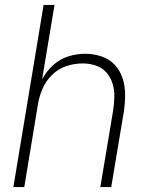

<svg xmlns="http://www.w3.org/2000/svg" viewBox="-20 -755 616 775"><path d="M34 0H78L133 -333Q138 -365 151.5 -396.5Q165 -428 190.5 -453Q216 -478 248.5 -488.5Q281 -499 314 -499Q314 -499 314 -499Q314 -499 314 -499Q341 -499 366.5 -490.5Q392 -482 409 -463Q426 -444 434 -418.5Q442 -393 441.5 -366Q441 -339 437 -311L385 0H429L480 -305Q485 -339 485 -373Q485 -407 475 -438.5Q465 -470 443 -493.5Q421 -517 389 -527.5Q357 -538 324 -538Q290 -538 256 -527.5Q222 -517 194.5 -492Q167 -467 150 -435L200 -735H156Z"/></svg>

Font: Iosevka Sparkle XLtObl
Style: Regular
Weight: 200
Italic angle: -9°
Designer: Belleve Invis
Foundry: Belleve Invis
Version: Version 4.5.0; ttfautohint (v1.8.3)